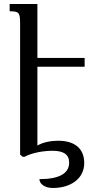

<svg xmlns="http://www.w3.org/2000/svg" viewBox="-20 -780 484 955"><path d="M401 -448V-492H166V-760H28V-724C75 -724 80 -717 80 -662V-11L93 0H102C141 -21 198 -30 241 -30C296 -30 324 -12 324 29C324 83 274 111 176 111C176 134 202 155 243 155C331 155 399 109 399 31C399 -40 353 -80 269 -80C235 -80 194 -73 166 -56V-448Z"/></svg>

Font: Noto Serif Armenian SemiCondensed
Style: Regular
Weight: 400
Width: 4
Designer: Monotype Design Team
Foundry: Monotype Imaging Inc.
Version: Version 2.008